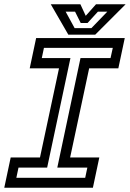

<svg xmlns="http://www.w3.org/2000/svg" viewBox="-37 -878 608 898"><path d="M-17 0 13 -141.5H150L239 -558.5H102L132 -700H546.5L516.5 -558.5H380L291 -141.5H427.5L397.5 0ZM39.5 -46.5H361.5L371.5 -94H231L339.5 -606.5H480L490.5 -654H168.5L158.5 -606.5H292.5L183.5 -94H49.5ZM282.5 -716 200.5 -858H339L364 -804L412 -858H550.5L408.5 -716ZM312 -746.5H390.5L465 -823.5H421L372.5 -770.5H340.5L314 -823.5H270Z"/></svg>

Font: Tourney Thin Medium
Style: Italic
Weight: 500
Italic angle: -12°
Version: Version 1.015